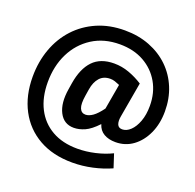

<svg xmlns="http://www.w3.org/2000/svg" viewBox="-153 -850 1252 1232"><g transform="rotate(20 472.5 -233.5)"><path d="M728 167Q670 193 602 208Q534 223 466 223Q333 223 237.5 169Q142 115 90.5 17.5Q39 -80 39 -209Q39 -311 71 -399Q103 -487 163 -552Q223 -617 307 -653.5Q391 -690 495 -690Q588 -690 665 -660Q742 -630 797.5 -576Q853 -522 883 -449Q913 -376 913 -289Q913 -204 882.5 -137.5Q852 -71 800 -33Q748 5 681 5Q634 5 601.5 -14Q569 -33 557 -73Q511 -24 472.5 -7Q434 10 398 10Q330 10 298.5 -51.5Q267 -113 283 -211L290 -255Q307 -359 358.5 -413Q410 -467 503 -467Q555 -467 605 -449Q655 -431 700 -402L658 -162Q652 -129 660 -108Q668 -87 694 -87Q723 -87 749.5 -112Q776 -137 793 -182.5Q810 -228 810 -289Q810 -378 770.5 -447Q731 -516 660.5 -555.5Q590 -595 495 -595Q387 -595 307.5 -544Q228 -493 185 -406Q142 -319 142 -209Q142 -106 180.5 -30.5Q219 45 291.5 86.5Q364 128 466 128Q525 128 586 114Q647 100 698 75ZM399 -211Q389 -150 400.5 -122.5Q412 -95 440 -95Q463 -95 489.5 -113.5Q516 -132 548 -176L578 -348Q560 -356 544.5 -361Q529 -366 513 -366Q467 -366 440.5 -336Q414 -306 406 -255Z"/></g></svg>

Font: Inria Sans
Style: Bold
Weight: 700
Designer: Black Foundry Team
Foundry: Black Foundry
Version: Version 1.2; ttfautohint (v1.8.3)